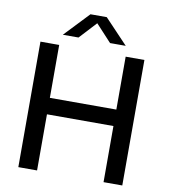

<svg xmlns="http://www.w3.org/2000/svg" viewBox="-99 -1031 982 1115"><g transform="rotate(10 391.5 -473.5)"><path d="M85 0V-740H195.5V-428H587.5V-740H698V0H587.5V-331H195.5V0ZM206 -802 343.5 -947H439.5L577 -802H484.5L380 -915H403L298.5 -802Z"/></g></svg>

Font: Encode Sans SC SemiExpanded Medium
Style: Regular
Weight: 500
Width: 6
Designer: Multiple Designers
Foundry: Impallari Type
Version: Version 3.002